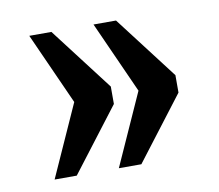

<svg xmlns="http://www.w3.org/2000/svg" viewBox="-54 -530 593 521"><g transform="rotate(-10 242.5 -270.0)"><path d="M234 -72 323 -270 234 -468H296L429 -294V-246L296 -72ZM57 -72 146 -270 57 -468H118L251 -294V-246L118 -72Z"/></g></svg>

Font: Noto Serif Lao Condensed
Style: Bold
Weight: 700
Width: 3
Designer: Monotype Design Team
Foundry: Monotype Imaging Inc.
Version: Version 2.003; ttfautohint (v1.8.4.7-5d5b)